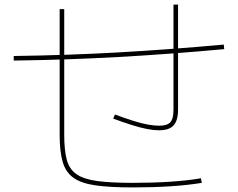

<svg xmlns="http://www.w3.org/2000/svg" viewBox="-20 -810 1040 840"><path d="M561 10Q461 10 398 1Q335 -8 301 -32.5Q267 -57 254 -102.5Q241 -148 241 -220V-770H261V-220Q261 -153 272 -111.5Q283 -70 314.5 -48Q346 -26 405.5 -18Q465 -10 561 -10Q648 -10 724.5 -15Q801 -20 859 -30L863 -10Q803 0 725.5 5Q648 10 561 10ZM676 -240Q653 -240 624 -245.5Q595 -251 558.5 -262.5Q522 -274 475 -291L483 -309Q529 -292 564 -281Q599 -270 627 -265Q655 -260 676 -260Q711 -260 725 -275Q739 -290 739 -330V-790H759V-330Q759 -299 750.5 -279Q742 -259 724 -249.5Q706 -240 676 -240ZM40 -565Q269 -568 493.5 -580.5Q718 -593 959 -615L961 -595Q721 -573 495.5 -560.5Q270 -548 40 -545Z"/></svg>

Font: M PLUS 2 Thin
Style: Regular
Weight: 100
Designer: Coji Morishita
Foundry: UNDERFOREST DESIGN
Version: Version 1.001